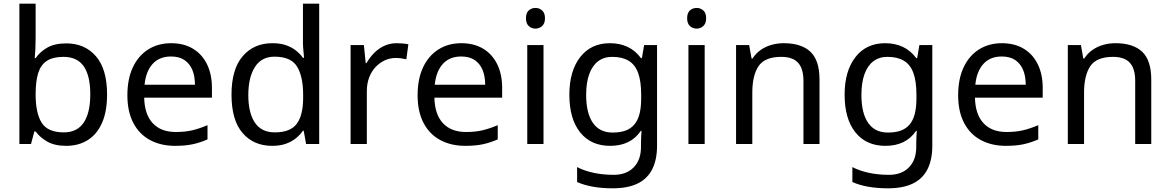

<svg xmlns="http://www.w3.org/2000/svg" viewBox="-20 -780 6337 1040"><path d="M173 -575Q173 -541 171.5 -511.5Q170 -482 168 -465H173Q196 -499 236 -522Q276 -545 339 -545Q439 -545 499.5 -475.5Q560 -406 560 -268Q560 -176 532.5 -114Q505 -52 455 -21Q405 10 339 10Q276 10 236 -13Q196 -36 173 -68H166L148 0H85V-760H173ZM324 -472Q267 -472 234 -450.5Q201 -429 187 -384.5Q173 -340 173 -271V-267Q173 -168 205.5 -115.5Q238 -63 326 -63Q398 -63 433.5 -116Q469 -169 469 -269Q469 -370 433.5 -421Q398 -472 324 -472Z M907 -546Q976 -546 1025.5 -516Q1075 -486 1101.5 -431.5Q1128 -377 1128 -304V-251H761Q763 -160 807.5 -112.5Q852 -65 932 -65Q983 -65 1022.5 -74.5Q1062 -84 1104 -102V-25Q1063 -7 1023 1.5Q983 10 928 10Q852 10 793.5 -21Q735 -52 702.5 -113.5Q670 -175 670 -264Q670 -352 699.5 -415Q729 -478 782.5 -512Q836 -546 907 -546ZM906 -474Q843 -474 806.5 -433.5Q770 -393 763 -321H1036Q1036 -367 1022 -401Q1008 -435 979.5 -454.5Q951 -474 906 -474Z M1454 10Q1354 10 1294 -59.5Q1234 -129 1234 -267Q1234 -405 1294.5 -475.5Q1355 -546 1455 -546Q1497 -546 1528 -535.5Q1559 -525 1582 -507Q1605 -489 1621 -467H1627Q1626 -480 1623.5 -505.5Q1621 -531 1621 -546V-760H1709V0H1638L1625 -72H1621Q1605 -49 1582 -30.5Q1559 -12 1527.5 -1Q1496 10 1454 10ZM1468 -63Q1553 -63 1587.5 -109.5Q1622 -156 1622 -250V-266Q1622 -366 1589 -419.5Q1556 -473 1467 -473Q1396 -473 1360.5 -416.5Q1325 -360 1325 -265Q1325 -169 1360.5 -116Q1396 -63 1468 -63Z M2129 -546Q2144 -546 2161.5 -544.5Q2179 -543 2192 -540L2181 -459Q2168 -462 2152.5 -464Q2137 -466 2123 -466Q2092 -466 2064 -453Q2036 -440 2014 -416.5Q1992 -393 1979.5 -360Q1967 -327 1967 -286V0H1879V-536H1951L1961 -438H1965Q1982 -468 2006 -492.5Q2030 -517 2061 -531.5Q2092 -546 2129 -546Z M2479 -546Q2548 -546 2597.5 -516Q2647 -486 2673.5 -431.5Q2700 -377 2700 -304V-251H2333Q2335 -160 2379.5 -112.5Q2424 -65 2504 -65Q2555 -65 2594.5 -74.5Q2634 -84 2676 -102V-25Q2635 -7 2595 1.5Q2555 10 2500 10Q2424 10 2365.5 -21Q2307 -52 2274.5 -113.5Q2242 -175 2242 -264Q2242 -352 2271.5 -415Q2301 -478 2354.5 -512Q2408 -546 2479 -546ZM2478 -474Q2415 -474 2378.5 -433.5Q2342 -393 2335 -321H2608Q2608 -367 2594 -401Q2580 -435 2551.5 -454.5Q2523 -474 2478 -474Z M2924 -536V0H2836V-536ZM2881 -737Q2901 -737 2916.5 -723.5Q2932 -710 2932 -681Q2932 -653 2916.5 -639Q2901 -625 2881 -625Q2859 -625 2844 -639Q2829 -653 2829 -681Q2829 -710 2844 -723.5Q2859 -737 2881 -737Z M3284 -546Q3337 -546 3379.5 -526Q3422 -506 3452 -465H3457L3469 -536H3539V9Q3539 85 3513 136.5Q3487 188 3434 214Q3381 240 3299 240Q3241 240 3192.5 231.5Q3144 223 3106 206V125Q3144 145 3195 156Q3246 167 3304 167Q3373 167 3412.5 126.5Q3452 86 3452 16V-5Q3452 -17 3453 -39.5Q3454 -62 3455 -71H3451Q3423 -30 3381.5 -10Q3340 10 3285 10Q3181 10 3122.5 -63Q3064 -136 3064 -267Q3064 -395 3122.5 -470.5Q3181 -546 3284 -546ZM3296 -472Q3251 -472 3219.5 -448Q3188 -424 3171.5 -378Q3155 -332 3155 -266Q3155 -167 3191.5 -114.5Q3228 -62 3298 -62Q3339 -62 3368 -72.5Q3397 -83 3416 -105.5Q3435 -128 3444 -163Q3453 -198 3453 -246V-267Q3453 -340 3436.5 -385Q3420 -430 3385 -451Q3350 -472 3296 -472Z M3797 -536V0H3709V-536ZM3754 -737Q3774 -737 3789.5 -723.5Q3805 -710 3805 -681Q3805 -653 3789.5 -639Q3774 -625 3754 -625Q3732 -625 3717 -639Q3702 -653 3702 -681Q3702 -710 3717 -723.5Q3732 -737 3754 -737Z M4225 -546Q4321 -546 4370 -499.5Q4419 -453 4419 -349V0H4332V-343Q4332 -408 4303 -440Q4274 -472 4212 -472Q4123 -472 4089 -422Q4055 -372 4055 -278V0H3967V-536H4038L4051 -463H4056Q4074 -491 4100.5 -509.5Q4127 -528 4159 -537Q4191 -546 4225 -546Z M4775 -546Q4828 -546 4870.5 -526Q4913 -506 4943 -465H4948L4960 -536H5030V9Q5030 85 5004 136.5Q4978 188 4925 214Q4872 240 4790 240Q4732 240 4683.5 231.5Q4635 223 4597 206V125Q4635 145 4686 156Q4737 167 4795 167Q4864 167 4903.5 126.5Q4943 86 4943 16V-5Q4943 -17 4944 -39.5Q4945 -62 4946 -71H4942Q4914 -30 4872.5 -10Q4831 10 4776 10Q4672 10 4613.5 -63Q4555 -136 4555 -267Q4555 -395 4613.5 -470.5Q4672 -546 4775 -546ZM4787 -472Q4742 -472 4710.5 -448Q4679 -424 4662.5 -378Q4646 -332 4646 -266Q4646 -167 4682.5 -114.5Q4719 -62 4789 -62Q4830 -62 4859 -72.5Q4888 -83 4907 -105.5Q4926 -128 4935 -163Q4944 -198 4944 -246V-267Q4944 -340 4927.5 -385Q4911 -430 4876 -451Q4841 -472 4787 -472Z M5407 -546Q5476 -546 5525.5 -516Q5575 -486 5601.5 -431.5Q5628 -377 5628 -304V-251H5261Q5263 -160 5307.5 -112.5Q5352 -65 5432 -65Q5483 -65 5522.5 -74.5Q5562 -84 5604 -102V-25Q5563 -7 5523 1.5Q5483 10 5428 10Q5352 10 5293.5 -21Q5235 -52 5202.5 -113.5Q5170 -175 5170 -264Q5170 -352 5199.5 -415Q5229 -478 5282.5 -512Q5336 -546 5407 -546ZM5406 -474Q5343 -474 5306.5 -433.5Q5270 -393 5263 -321H5536Q5536 -367 5522 -401Q5508 -435 5479.5 -454.5Q5451 -474 5406 -474Z M6022 -546Q6118 -546 6167 -499.5Q6216 -453 6216 -349V0H6129V-343Q6129 -408 6100 -440Q6071 -472 6009 -472Q5920 -472 5886 -422Q5852 -372 5852 -278V0H5764V-536H5835L5848 -463H5853Q5871 -491 5897.5 -509.5Q5924 -528 5956 -537Q5988 -546 6022 -546Z"/></svg>

Font: lbangla85
Style: Book
Weight: 400
Designer: Jelle Bosma - Monotype Design Team
Foundry: Monotype Imaging Inc.
Version: Version 2.003